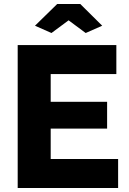

<svg xmlns="http://www.w3.org/2000/svg" viewBox="-20 -934 639 954"><path d="M153.8 -806.2 264.2 -914.1H378.9L487.8 -806.2L405.8 -770L320.8 -833L235.8 -770ZM566.9 -144V0H67.9V-710H558.1V-565.9H231.9V-428.2H512.2V-294.9H231.9V-144Z"/></svg>

Font: Rawline ExtraBold
Style: Regular
Weight: 800
Designer: Matt McInerney, Pablo Impallari, Rodrigo Fuenzalida
Foundry: Matt McInerney, Pablo Impallari, Rodrigo Fuenzalida
Version: Version 4.020;PS 004.020;hotconv 1.0.88;makeotf.lib2.5.64775